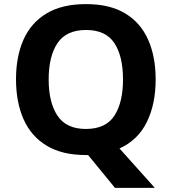

<svg xmlns="http://www.w3.org/2000/svg" viewBox="-20 -745 836 935"><path d="M738 -358Q738 -238 695 -150.5Q652 -63 562 -22L734 170H540L409 10H398Q282 10 206.5 -36Q131 -82 94.5 -165Q58 -248 58 -359Q58 -470 94.5 -552Q131 -634 206.5 -679.5Q282 -725 399 -725Q515 -725 590 -679.5Q665 -634 701.5 -551.5Q738 -469 738 -358ZM217 -358Q217 -246 260 -181.5Q303 -117 398 -117Q495 -117 537 -181.5Q579 -246 579 -358Q579 -471 537 -535Q495 -599 399 -599Q303 -599 260 -535Q217 -471 217 -358Z"/></svg>

Font: Noto IKEA Simplified Chinese
Style: Bold
Weight: 700
Designer: Monotype Design Team
Foundry: Monotype Imaging Inc.
Version: Version 1.100